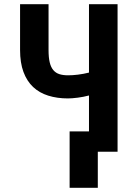

<svg xmlns="http://www.w3.org/2000/svg" viewBox="-20 -731 640 925"><path d="M546.4 -710.9V0H408.7V-271Q396 -267.6 382.3 -264.9Q368.7 -262.2 355.2 -260.5Q341.8 -258.8 329.3 -257.8Q316.9 -256.8 307.6 -256.8Q254.9 -256.8 212.2 -270.3Q169.4 -283.7 139.4 -312Q109.4 -340.3 93 -384.5Q76.7 -428.7 76.7 -489.7V-710.9H213.9V-489.7Q213.9 -454.1 219.5 -430.7Q225.1 -407.2 236.8 -393.3Q248.5 -379.4 266.1 -373.8Q283.7 -368.2 307.6 -368.2Q317.4 -368.2 329.6 -368.9Q341.8 -369.6 355.2 -371.3Q368.7 -373 382.3 -375.5Q396 -377.9 408.7 -381.3V-710.9ZM451.2 173.8H315.4V-98.1H451.2Z"/></svg>

Font: Roboto Mono
Style: Bold
Weight: 700
Designer: Google
Version: Version 2.000985; 2015; ttfautohint (v1.3)